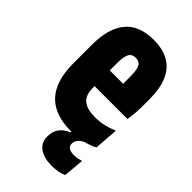

<svg xmlns="http://www.w3.org/2000/svg" viewBox="-212 -576 808 808"><g transform="rotate(45 192.0 -171.5)"><path d="M266.5 168Q222.5 168 194.8 149.2Q167 130.5 167 93.5V93Q167 63.5 181.5 43.5Q196 23.5 225 11.5V3L300 -11L298.5 -2.5Q280 5.5 270.5 16.5Q261 27.5 261 42Q261 56.5 272 63.2Q283 70 302 70Q313.5 70 323.8 68Q334 66 343.5 63L335 155.5Q321.5 161.5 303.5 164.8Q285.5 168 266.5 168ZM222 7.5Q123.5 7.5 75.2 -44.8Q27 -97 27 -200.5V-313Q27 -410 68.8 -460.5Q110.5 -511 196.5 -511Q252 -511 288.5 -489.5Q325 -468 342.8 -425.8Q360.5 -383.5 360.5 -321V-284Q360.5 -262 359 -240.2Q357.5 -218.5 353.5 -197H236Q236 -242 236 -275.2Q236 -308.5 236 -333Q236 -357.5 232.5 -373Q229 -388.5 220.5 -396.2Q212 -404 196.5 -404Q174 -404 165.2 -386.8Q156.5 -369.5 156.5 -333V-252.5L158 -230.5V-185.5Q158 -164.5 163.8 -149.2Q169.5 -134 181.2 -124.5Q193 -115 210.2 -110.2Q227.5 -105.5 251 -105.5Q280 -105.5 306 -111.8Q332 -118 354 -128L346 -20Q323 -7.5 290.8 0Q258.5 7.5 222 7.5ZM111 -197V-289H324.5V-197Z"/></g></svg>

Font: Anek Latin Condensed
Style: Bold
Weight: 700
Width: 3
Designer: Yesha Goshar
Foundry: Ek Type
Version: Version 1.003